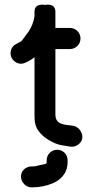

<svg xmlns="http://www.w3.org/2000/svg" viewBox="-20 -624 395 818"><path d="M179 58V66C179 71.4 178 74.9 161.5 77.3C144.3 79.7 133.3 85 122 85H116.3C107.5 84.4 93 87.9 84.1 96.1C51.4 126.1 78.9 174 113 174H121C150.1 174 177.8 167.6 201.3 158.2C234.2 145.1 268 118 268 66V58C268 33.7 248.3 14 224 14C201 14 179 32 179 58ZM127 -556.4C124.3 -532.4 113.9 -507.6 102.6 -490.4L91 -475C87 -469.6 82 -462.9 76.9 -455.9C71 -448 70.4 -447.6 59.4 -442.2L48.9 -436.4C24.2 -424.8 20.6 -396 29.4 -378.1C37.6 -361.4 61.8 -343.2 89.2 -357.6L99.3 -362.2C108.5 -366.4 115.7 -371.6 123.8 -377.8C124.2 -378.1 125.4 -379 127 -380.3V-136C127 -109.5 128.2 -86.8 145.1 -64.9C164.8 -38.6 189.6 -25.1 215.7 -13.2C232.3 -5.7 250.6 -4.1 266.9 -1.3L279.4 0.7C291.3 2.2 302.4 -0.5 311.7 -6.9C350 -33.4 324.2 -82.5 293.1 -87.7L281.1 -89.7C280.6 -89.7 279.7 -89.9 279.1 -89.9C234.6 -93.6 216 -104 216 -136V-415H278C302.8 -415 323 -435.2 323 -460C323 -484.8 302.8 -505 278 -505H216V-574C216 -613.6 171 -603 171 -603C171 -603 127 -613.1 127 -574Z"/></svg>

Font: Just Breathe
Style: Bd
Weight: 400
Foundry: Cannot Into Space Fonts
Version: Version 0.72